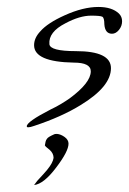

<svg xmlns="http://www.w3.org/2000/svg" viewBox="-20 -325 371 552"><path d="M61 41Q57 41 57 38Q57 25 125 -10Q142 -18 156 -26.5Q170 -35 180 -42Q241 -87 241 -120Q241 -145 192 -145Q78 -147 78 -195Q78 -216 96 -235Q117 -259 166 -281Q219 -305 263 -305Q302 -305 322 -286Q331 -277 331 -264Q331 -250 322 -239Q313 -228 302 -228Q282 -228 280 -255Q280 -274 274 -277Q268 -280 242 -280Q209 -280 168 -258Q119 -233 122 -198Q124 -178 198 -178Q299 -178 299 -129Q299 -76 212 -23Q157 11 78 37Q67 41 61 41ZM78 207 87 195Q97 184 104 176.5Q111 169 115 164Q124 153 128.5 144.5Q133 136 134 129Q134 116 123 106Q110 96 109 93Q110 87 111 82.5Q112 78 115 74Q117 71 122 68Q127 65 136 61Q137 60 144 60Q155 61 166 69Q177 77 177 88Q177 110 142 156Q106 204 78 207Z"/></svg>

Font: Ephesis
Style: Regular
Weight: 400
Designer: Robert E. Leuschke
Foundry: Robert E. Leuschke
Version: Version 1.010; ttfautohint (v1.8.3)